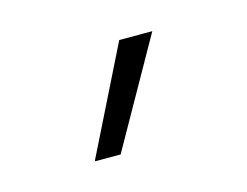

<svg xmlns="http://www.w3.org/2000/svg" viewBox="-39 -774 332 258"><g transform="rotate(-15 126.5 -644.5)"><path d="M141 -719H187L103 -570H67Z"/></g></svg>

Font: Chakra Petch ExtraLight
Style: Regular
Weight: 275
Designer: Katatrad Aksorn Co.,Ltd.
Foundry: Cadson Demak Co.,Ltd.
Version: Version 1.000; ttfautohint (v1.6)